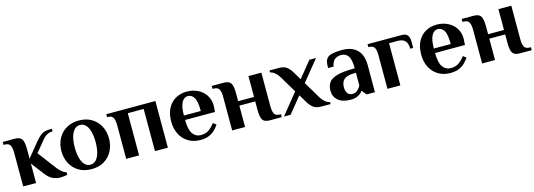

<svg xmlns="http://www.w3.org/2000/svg" viewBox="-0 -1170 5203 1869"><g transform="rotate(-15 2601.5 -235.0)"><path d="M454 10Q412 10 375 -7.5Q338 -25 305 -70L209 -196V0H79V-340Q79 -385 66.5 -412.5Q54 -440 9 -440H-1V-470H119Q172 -470 190.5 -442Q209 -414 209 -340V-245L330 -393Q361 -430 391 -450Q421 -470 474 -470H494V-444Q435 -444 394 -394L297 -276L430 -100Q456 -65 479 -47Q502 -29 523 -24V0Q515 4 494 7Q473 10 454 10Z M767 10Q693 10 639 -22.5Q585 -55 556 -111Q527 -167 527 -235Q527 -304 556 -359.5Q585 -415 639 -447.5Q693 -480 767 -480Q842 -480 895.5 -447.5Q949 -415 978 -359.5Q1007 -304 1007 -235Q1007 -167 978 -111Q949 -55 895.5 -22.5Q842 10 767 10ZM767 -35Q802 -35 825.5 -61Q849 -87 860.5 -132.5Q872 -178 872 -235Q872 -293 860.5 -338Q849 -383 825.5 -409Q802 -435 767 -435Q732 -435 708.5 -409Q685 -383 673.5 -338Q662 -293 662 -235Q662 -178 673.5 -132.5Q685 -87 708.5 -61Q732 -35 767 -35Z M1117 0V-340Q1117 -385 1104.5 -412.5Q1092 -440 1047 -440H1042V-470H1537V0H1407V-425H1247V0Z M1864 10Q1794 10 1742 -22Q1690 -54 1662 -109.5Q1634 -165 1634 -235Q1634 -315 1663 -369.5Q1692 -424 1742 -452Q1792 -480 1854 -480Q1916 -480 1966 -455Q2016 -430 2045 -385Q2074 -340 2074 -280L2070 -217H1769Q1769 -118 1799.5 -76.5Q1830 -35 1879 -35Q1931 -35 1963.5 -59Q1996 -83 2022 -118L2053 -95Q2039 -73 2015.5 -48.5Q1992 -24 1955.5 -7Q1919 10 1864 10ZM1769 -262H1939Q1939 -361 1915.5 -398Q1892 -435 1854 -435Q1832 -435 1812.5 -419Q1793 -403 1781 -365.5Q1769 -328 1769 -262Z M2185 0V-340Q2185 -385 2172.5 -412.5Q2160 -440 2115 -440H2105V-470H2225Q2278 -470 2296.5 -442Q2315 -414 2315 -340V-260H2475V-470H2605V-130Q2605 -85 2617.5 -57.5Q2630 -30 2675 -30H2685V0H2565Q2513 0 2494 -27Q2475 -54 2475 -130V-215H2315V0Z M2707 0 2876 -209 2780 -370Q2759 -406 2734.5 -426Q2710 -446 2687 -450V-470H2782Q2831 -470 2859.5 -448.5Q2888 -427 2910 -390L2958 -309L3089 -470H3156L2987 -262L3084 -100Q3105 -64 3129.5 -44Q3154 -24 3177 -20V0H3082Q3033 0 3004.5 -21.5Q2976 -43 2954 -80L2905 -161L2774 0Z M3379 10Q3296 10 3252.5 -27.5Q3209 -65 3209 -125Q3209 -173 3231.5 -206.5Q3254 -240 3313 -257.5Q3372 -275 3479 -275H3494Q3494 -365 3469 -400Q3444 -435 3399 -435Q3365 -435 3338 -418Q3311 -401 3299 -345H3244Q3244 -371 3247.5 -398Q3251 -425 3269 -445Q3287 -465 3328.5 -472.5Q3370 -480 3419 -480Q3517 -480 3570.5 -428Q3624 -376 3624 -270V0H3539L3504 -45H3499Q3486 -24 3455 -7Q3424 10 3379 10ZM3409 -40Q3442 -40 3464 -62Q3486 -84 3494 -105V-230H3479Q3407 -230 3375.5 -204Q3344 -178 3344 -125Q3344 -83 3361.5 -61.5Q3379 -40 3409 -40Z M3750 0V-340Q3750 -385 3737.5 -412.5Q3725 -440 3680 -440H3675V-470H4020Q4065 -470 4080 -445Q4095 -420 4095 -390V-320H4065Q4065 -377 4040 -401Q4015 -425 3970 -425H3880V0Z M4383 10Q4313 10 4261 -22Q4209 -54 4181 -109.5Q4153 -165 4153 -235Q4153 -315 4182 -369.5Q4211 -424 4261 -452Q4311 -480 4373 -480Q4435 -480 4485 -455Q4535 -430 4564 -385Q4593 -340 4593 -280L4589 -217H4288Q4288 -118 4318.5 -76.5Q4349 -35 4398 -35Q4450 -35 4482.5 -59Q4515 -83 4541 -118L4572 -95Q4558 -73 4534.5 -48.5Q4511 -24 4474.5 -7Q4438 10 4383 10ZM4288 -262H4458Q4458 -361 4434.5 -398Q4411 -435 4373 -435Q4351 -435 4331.5 -419Q4312 -403 4300 -365.5Q4288 -328 4288 -262Z M4704 0V-340Q4704 -385 4691.5 -412.5Q4679 -440 4634 -440H4624V-470H4744Q4797 -470 4815.5 -442Q4834 -414 4834 -340V-260H4994V-470H5124V-130Q5124 -85 5136.5 -57.5Q5149 -30 5194 -30H5204V0H5084Q5032 0 5013 -27Q4994 -54 4994 -130V-215H4834V0Z"/></g></svg>

Font: El Messiri
Style: Bold
Weight: 700
Designer: Mohamed Gaber
Foundry: Kief Type Foundry
Version: Version 2.020; ttfautohint (v1.8.3)